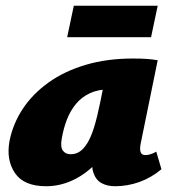

<svg xmlns="http://www.w3.org/2000/svg" viewBox="-20 -636 599 666"><path d="M140 10Q63 10 32 -35.5Q1 -81 13 -147Q25 -207 59 -258.5Q93 -310 148 -349.5Q203 -389 277 -411Q351 -433 441 -433Q471 -433 490.5 -431.5Q510 -430 527 -427L468 -138Q460 -98 484 -98Q491 -98 500.5 -100.5Q510 -103 522 -110L540 -49Q504 -19 463 -4.5Q422 10 379 10Q351 10 331 -1.5Q311 -13 303 -40.5Q295 -68 304 -117L331 -249L417 -277Q402 -210 374.5 -157Q347 -104 310 -66.5Q273 -29 229.5 -9.5Q186 10 140 10ZM225 -101Q243 -101 257 -110.5Q271 -120 283.5 -140.5Q296 -161 306.5 -195Q317 -229 327 -278L347 -377L405 -320Q393 -324 382 -325Q371 -326 359 -326Q320 -326 291.5 -312.5Q263 -299 243.5 -275.5Q224 -252 212 -221Q200 -190 194 -154Q189 -125 198.5 -113Q208 -101 225 -101ZM213 -507 236 -616H527L504 -507Z"/></svg>

Font: Ysabeau Black
Style: Italic
Weight: 900
Italic angle: -12°
Version: Version 2.000;gftools[0.9.27.dev2+g8671c4b]